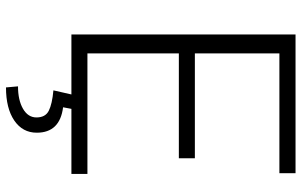

<svg xmlns="http://www.w3.org/2000/svg" viewBox="-194 -556 958 609"><g transform="rotate(90 284.5 -252.0)"><path d="M89.8 0ZM482.4 -340.8H149.9V-50.8H532.2V0H89.8V-710.9H529.8V-659.7H149.9V-391.6H482.4ZM326.7 -4.9 320.8 26.4Q401.4 36.6 401.4 109.9Q401.4 154.8 362.8 181.2Q324.2 207.5 257.8 207.5L254.4 169.4Q297.9 169.4 325.4 153.6Q353 137.7 353 110.8Q353 82.5 331.8 71.8Q310.5 61 267.1 57.1L281.2 -4.9Z"/></g></svg>

Font: Roboto Light
Style: Regular
Weight: 300
Designer: Google
Version: Version 2.134; 2016; ttfautohint (v1.6)